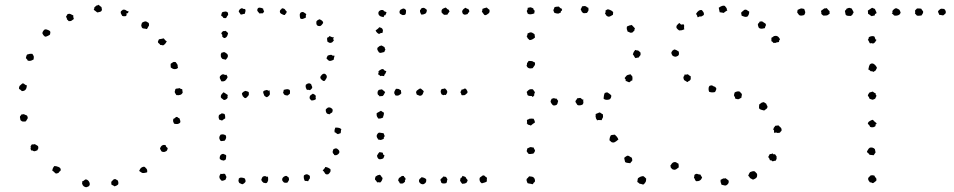

<svg xmlns="http://www.w3.org/2000/svg" viewBox="-20 -758 3981 801"><path d="M391.6 -738.3Q395.5 -733.4 403.3 -728.5Q403.3 -725.6 404.3 -723.1Q405.3 -720.7 405.3 -717.8Q404.3 -710.9 398.4 -709Q392.6 -707 385.7 -706.1Q377 -712.9 375 -714.4Q373 -715.8 371.1 -716.8Q374 -723.6 373.5 -725.1Q373 -726.6 374 -727.5Q382.8 -736.3 386.2 -735.8Q389.6 -735.4 391.6 -738.3ZM516.6 -710.9Q513.7 -700.2 511.7 -702.6Q509.8 -705.1 507.8 -702.1Q509.8 -691.4 502.9 -690.4Q496.1 -689.5 490.2 -691.4Q487.3 -696.3 484.9 -700.7Q482.4 -705.1 484.4 -710.9Q492.2 -716.8 493.2 -717.8Q502.9 -718.8 509.8 -711.9ZM286.1 -693.4Q285.2 -689.5 286.1 -686Q287.1 -682.6 288.1 -678.7Q283.2 -675.8 279.3 -672.4Q275.4 -668.9 266.6 -669.9Q261.7 -675.8 259.8 -676.8Q257.8 -677.7 259.8 -678.7Q253.9 -689.5 256.8 -691.4Q259.8 -693.4 260.7 -698.2Q268.6 -702.1 274.4 -699.2Q280.3 -696.3 286.1 -693.4ZM592.8 -636.7Q585 -638.7 578.6 -639.2Q572.3 -639.6 570.3 -647.5Q568.4 -651.4 569.8 -654.8Q571.3 -658.2 572.3 -663.1Q585 -670.9 590.8 -668Q596.7 -665 600.6 -662.1Q602.5 -652.3 601.6 -651.4Q600.6 -650.4 599.6 -648.4Q594.7 -638.7 594.2 -638.7Q593.8 -638.7 592.8 -636.7ZM171.9 -635.7Q182.6 -632.8 187 -629.4Q191.4 -626 189.5 -619.1Q189.5 -614.3 187 -612.3Q184.6 -610.4 179.7 -608.4Q171.9 -604.5 168.9 -605Q166 -605.5 161.1 -611.3Q158.2 -615.2 157.2 -617.7Q156.2 -620.1 158.2 -625Q160.2 -629.9 166 -634.8ZM675.8 -585.9Q670.9 -576.2 667.5 -573.7Q664.1 -571.3 662.1 -569.3Q657.2 -568.4 654.8 -569.8Q652.3 -571.3 648.4 -570.3Q646.5 -575.2 642.6 -577.1Q638.7 -579.1 638.7 -584Q642.6 -594.7 643.6 -594.2Q644.5 -593.8 646.5 -594.7Q659.2 -596.7 660.6 -597.7Q662.1 -598.6 664.1 -596.7Q667 -593.8 668.9 -590.8Q670.9 -587.9 675.8 -585.9ZM87.9 -515.6Q89.8 -526.4 92.8 -530.3Q105.5 -534.2 108.4 -533.7Q111.3 -533.2 115.2 -533.2Q122.1 -523.4 121.1 -519Q120.1 -514.6 120.1 -509.8Q109.4 -503.9 104.5 -503.9Q99.6 -503.9 95.7 -504.9Q94.7 -508.8 92.3 -510.7Q89.8 -512.7 87.9 -515.6ZM722.7 -475.6Q717.8 -468.8 706.1 -469.7Q701.2 -470.7 698.2 -472.7Q695.3 -474.6 692.4 -476.6Q692.4 -482.4 691.9 -484.9Q691.4 -487.3 692.4 -492.2Q697.3 -495.1 701.2 -498Q705.1 -501 712.9 -499Q721.7 -488.3 721.2 -484.4Q720.7 -480.5 722.7 -475.6ZM91.8 -402.3Q91.8 -377.9 71.3 -377.9Q64.5 -384.8 62.5 -385.3Q60.5 -385.7 59.6 -387.7Q58.6 -390.6 59.6 -393.1Q60.5 -395.5 61.5 -399.4Q69.3 -406.2 71.3 -408.2Q73.2 -410.2 76.2 -410.2Q80.1 -409.2 83.5 -405.8Q86.9 -402.3 91.8 -402.3ZM740.2 -385.7Q741.2 -382.8 741.2 -378.4Q741.2 -374 742.2 -371.1Q735.4 -358.4 715.8 -361.3Q708 -372.1 709 -376Q710 -379.9 711.9 -386.7Q714.8 -388.7 719.7 -388.7Q724.6 -388.7 728.5 -390.6Q733.4 -386.7 740.2 -385.7ZM70.3 -281.2Q73.2 -280.3 76.2 -281.2Q79.1 -282.2 81.1 -281.2Q83 -279.3 86.9 -278.3Q90.8 -277.3 92.8 -275.4Q96.7 -269.5 95.7 -264.6Q89.8 -254.9 88.9 -253.4Q87.9 -252 85.9 -251Q74.2 -250 70.8 -252.4Q67.4 -254.9 65.4 -256.8Q61.5 -271.5 64.5 -273.9Q67.4 -276.4 70.3 -281.2ZM728.5 -264.6Q730.5 -258.8 731.9 -254.9Q733.4 -251 731.4 -246.1Q722.7 -237.3 706.1 -242.2Q704.1 -247.1 702.6 -250.5Q701.2 -253.9 703.1 -261.7Q705.1 -263.7 708.5 -264.6Q711.9 -265.6 712.9 -269.5Q718.8 -271.5 721.2 -268.6Q723.6 -265.6 728.5 -264.6ZM679.7 -139.6Q677.7 -128.9 672.9 -127Q666 -123 660.6 -124Q655.3 -125 653.3 -127Q648.4 -135.7 647.5 -137.7Q650.4 -148.4 657.7 -151.9Q665 -155.3 671.9 -151.4Q671.9 -146.5 674.8 -144.5Q677.7 -142.6 679.7 -139.6ZM113.3 -156.2Q117.2 -154.3 120.6 -155.8Q124 -157.2 126 -156.2Q131.8 -152.3 134.3 -151.4Q136.7 -150.4 138.7 -148.4Q140.6 -141.6 139.6 -138.7Q138.7 -135.7 135.7 -130.9L125 -127Q119.1 -127 116.7 -129.4Q114.3 -131.8 110.4 -129.9Q106.4 -137.7 107.9 -140.6Q109.4 -143.6 107.4 -147.5ZM224.6 -37.1Q221.7 -36.1 218.3 -34.7Q214.8 -33.2 210.9 -35.2Q203.1 -43.9 198.2 -45.9Q199.2 -57.6 207 -65.4Q214.8 -65.4 224.1 -61.5Q233.4 -57.6 233.4 -49.8Q233.4 -44.9 230 -43.5Q226.6 -42 224.6 -37.1ZM593.8 -39.1Q583 -36.1 578.6 -36.1Q574.2 -36.1 572.3 -37.1Q570.3 -38.1 566.9 -40.5Q563.5 -43 560.5 -44.9Q565.4 -55.7 568.4 -57.6Q578.1 -64.5 584 -61.5Q592.8 -53.7 593.8 -48.8Q594.7 -43.9 593.8 -39.1ZM458 19.5Q453.1 15.6 445.3 12.7Q445.3 9.8 444.3 6.8Q443.4 3.9 445.3 -1Q454.1 -9.8 455.1 -10.3Q456.1 -10.7 460 -10.7Q463.9 -10.7 465.3 -8.8Q466.8 -6.8 470.7 -5.9Q472.7 -2.9 473.6 2Q474.6 6.8 472.7 11.7Q467.8 16.6 458 19.5ZM322.3 -1Q327.1 -2 330.1 -4.9Q333 -7.8 337.9 -9.8Q348.6 -7.8 353 2.9Q357.4 13.7 349.6 19.5Q341.8 22.5 341.3 22.9Q340.8 23.4 335.9 22.5Q329.1 20.5 325.2 14.6Q321.3 6.8 322.8 4.4Q324.2 2 322.3 -1Z M1082 -710.9Q1080.1 -705.1 1075.2 -702.1Q1067.4 -703.1 1065.9 -702.1Q1064.5 -701.2 1063.5 -701.2Q1054.7 -710 1053.7 -712.9Q1052.7 -715.8 1053.7 -718.8Q1055.7 -726.6 1063.5 -726.1Q1071.3 -725.6 1078.1 -721.7Q1078.1 -716.8 1079.1 -715.8Q1080.1 -714.8 1082 -710.9ZM1003.9 -717.8Q1004.9 -711.9 1003.4 -708.5Q1002 -705.1 1001 -700.2Q996.1 -700.2 992.7 -698.7Q989.3 -697.3 984.4 -697.3Q981.4 -702.1 978 -706.5Q974.6 -710.9 976.6 -712.9Q980.5 -720.7 982.9 -721.2Q985.4 -721.7 987.3 -723.6Q992.2 -723.6 994.1 -721.7Q996.1 -719.7 1001 -720.7ZM1155.3 -723.6Q1167 -722.7 1169.4 -717.8Q1171.9 -712.9 1175.8 -710.9Q1175.8 -703.1 1172.9 -701.7Q1169.9 -700.2 1168.9 -695.3Q1159.2 -696.3 1159.2 -697.3Q1159.2 -698.2 1158.2 -698.2Q1147.5 -702.1 1147.5 -709.5Q1147.5 -716.8 1155.3 -720.7ZM931.6 -705.1Q930.7 -701.2 931.6 -698.7Q932.6 -696.3 930.7 -694.3Q926.8 -690.4 925.8 -687Q924.8 -683.6 921.9 -682.6Q918 -681.6 916.5 -682.6Q915 -683.6 911.1 -683.6Q910.2 -688.5 907.2 -689.5Q904.3 -690.4 902.3 -694.3Q904.3 -698.2 904.8 -702.1Q905.3 -706.1 909.2 -708Q910.2 -708 914.6 -709Q918.9 -710 920.9 -710Q924.8 -710 926.8 -708Q928.7 -706.1 931.6 -705.1ZM1257.8 -699.2Q1256.8 -694.3 1255.9 -692.9Q1254.9 -691.4 1256.8 -685.5Q1249 -680.7 1243.2 -679.2Q1237.3 -677.7 1232.4 -681.6Q1230.5 -689.5 1230.5 -695.8Q1230.5 -702.1 1235.4 -706.1Q1243.2 -710 1248 -706.1Q1252.9 -702.1 1257.8 -699.2ZM1299.8 -668Q1301.8 -671.9 1305.2 -673.8Q1308.6 -675.8 1312.5 -677.7Q1318.4 -675.8 1323.2 -671.9Q1328.1 -668 1328.1 -662.1Q1322.3 -653.3 1318.8 -650.9Q1315.4 -648.4 1311.5 -649.4Q1297.9 -649.4 1299.8 -668ZM920.9 -629.9Q925.8 -625 927.7 -623.5Q929.7 -622.1 931.6 -620.1Q929.7 -610.4 926.8 -606Q923.8 -601.6 918.9 -599.6Q914.1 -597.7 907.2 -605.5Q908.2 -613.3 905.8 -614.7Q903.3 -616.2 903.3 -618.2Q904.3 -623 908.7 -626.5Q913.1 -629.9 918.9 -627.9ZM1373 -602.5Q1368.2 -593.8 1370.6 -593.3Q1373 -592.8 1373 -589.8Q1366.2 -581.1 1365.2 -581.1Q1364.3 -581.1 1359.4 -579.1Q1352.5 -579.1 1351.1 -581.1Q1349.6 -583 1346.7 -583Q1343.8 -590.8 1344.7 -600.6Q1352.5 -602.5 1353.5 -607.4Q1358.4 -606.4 1362.8 -604Q1367.2 -601.6 1373 -602.5ZM921.9 -508.8Q917 -510.7 914.6 -510.7Q912.1 -510.7 907.2 -512.7Q901.4 -519.5 901.4 -522.5Q900.4 -532.2 902.3 -533.7Q904.3 -535.2 902.3 -537.1Q907.2 -539.1 915 -541Q929.7 -534.2 930.7 -527.3Q931.6 -521.5 928.2 -516.6Q924.8 -511.7 921.9 -508.8ZM1376 -525.4Q1374 -520.5 1373.5 -517.1Q1373 -513.7 1372.1 -508.8Q1356.4 -501 1351.1 -505.4Q1345.7 -509.8 1341.8 -514.6Q1345.7 -524.4 1347.7 -526.4Q1359.4 -530.3 1362.3 -529.3Q1365.2 -528.3 1366.2 -526.4ZM1342.8 -442.4Q1343.8 -437.5 1343.3 -435.5Q1342.8 -433.6 1341.8 -431.6Q1337.9 -424.8 1336.4 -422.9Q1335 -420.9 1332 -419.9Q1327.1 -419.9 1320.3 -426.8Q1318.4 -429.7 1316.9 -431.6Q1315.4 -433.6 1317.4 -439.5Q1323.2 -447.3 1326.7 -449.2Q1330.1 -451.2 1335 -450.2Q1337.9 -449.2 1339.4 -446.8Q1340.8 -444.3 1342.8 -442.4ZM924.8 -446.3Q928.7 -439.5 929.7 -436.5Q926.8 -428.7 920.9 -422.9Q915 -417 903.3 -418.9Q897.5 -429.7 897 -432.1Q896.5 -434.6 897.5 -439.5Q900.4 -442.4 902.8 -444.8Q905.3 -447.3 910.2 -448.2Q913.1 -448.2 916.5 -446.3Q919.9 -444.3 924.8 -446.3ZM1260.7 -382.8Q1257.8 -386.7 1255.9 -392.6Q1253.9 -398.4 1255.9 -404.3Q1260.7 -409.2 1267.1 -410.2Q1273.4 -411.1 1278.3 -406.2Q1280.3 -399.4 1281.7 -397.5Q1283.2 -395.5 1282.2 -390.6Q1280.3 -387.7 1277.8 -385.7Q1275.4 -383.8 1273.4 -381.8Q1271.5 -382.8 1267.1 -383.3Q1262.7 -383.8 1260.7 -382.8ZM1188.5 -382.8Q1190.4 -377.9 1189.9 -375Q1189.5 -372.1 1189.5 -367.2Q1186.5 -365.2 1184.1 -362.8Q1181.6 -360.4 1178.7 -359.4Q1168 -360.4 1165 -364.3Q1162.1 -368.2 1161.1 -371.1Q1161.1 -374 1162.6 -376.5Q1164.1 -378.9 1163.1 -382.8Q1168.9 -384.8 1175.8 -385.7Q1182.6 -386.7 1188.5 -382.8ZM1104.5 -380.9Q1104.5 -376 1105.5 -372.1Q1106.4 -368.2 1105.5 -363.3Q1102.5 -358.4 1099.1 -356Q1095.7 -353.5 1093.8 -352.5Q1091.8 -352.5 1088.4 -354.5Q1085 -356.4 1083 -358.4Q1080.1 -366.2 1078.6 -369.6Q1077.1 -373 1079.1 -377.9Q1083 -380.9 1093.8 -382.8Q1101.6 -377.9 1102.1 -379.9Q1102.5 -381.8 1104.5 -380.9ZM990.2 -370.1Q994.1 -374 997.1 -376Q1000 -377.9 1003.9 -378.9Q1015.6 -376 1017.6 -374Q1018.6 -366.2 1018.1 -363.3Q1017.6 -360.4 1015.6 -358.4Q1009.8 -351.6 1006.8 -349.6Q1003.9 -347.7 1000 -349.6L992.2 -357.4Q992.2 -360.4 990.2 -363.3Q988.3 -366.2 990.2 -370.1ZM930.7 -361.3Q928.7 -358.4 929.2 -355.5Q929.7 -352.5 929.7 -350.6Q928.7 -347.7 924.3 -344.2Q919.9 -340.8 914.1 -340.8Q905.3 -346.7 903.8 -348.6Q902.3 -350.6 901.4 -351.6Q900.4 -359.4 904.3 -364.3Q908.2 -369.1 912.1 -373Q917 -371.1 921.4 -367.7Q925.8 -364.3 930.7 -361.3ZM1297.9 -357.4Q1295.9 -353.5 1296.9 -350.6Q1297.9 -347.7 1297.9 -344.7Q1292 -338.9 1279.3 -338.9Q1276.4 -341.8 1273.9 -344.2Q1271.5 -346.7 1271.5 -350.6Q1271.5 -357.4 1275.9 -360.8Q1280.3 -364.3 1285.2 -367.2Q1293.9 -363.3 1295.4 -360.8Q1296.9 -358.4 1297.9 -357.4ZM1351.6 -309.6Q1350.6 -310.5 1355.5 -309.6Q1360.4 -308.6 1362.3 -306.6Q1372.1 -301.8 1365.2 -288.1Q1359.4 -287.1 1355.5 -281.2Q1348.6 -282.2 1345.2 -283.7Q1341.8 -285.2 1339.8 -292Q1337.9 -299.8 1339.8 -302.7Q1346.7 -307.6 1347.2 -308.6Q1347.7 -309.6 1351.6 -309.6ZM908.2 -255.9Q903.3 -254.9 900.9 -256.8Q898.4 -258.8 894.5 -258.8Q892.6 -263.7 892.1 -267.6Q891.6 -271.5 893.6 -278.3Q896.5 -280.3 899.9 -281.7Q903.3 -283.2 905.3 -285.2Q916 -283.2 917 -282.2Q919.9 -273.4 919.4 -271.5Q918.9 -269.5 919.9 -264.6Q910.2 -258.8 909.7 -257.8Q909.2 -256.8 908.2 -255.9ZM1404.3 -217.8Q1402.3 -215.8 1402.3 -211.4Q1402.3 -207 1401.4 -203.1Q1399.4 -201.2 1396 -200.7Q1392.6 -200.2 1390.6 -198.2Q1385.7 -199.2 1383.3 -202.1Q1380.9 -205.1 1376 -206.1Q1375 -212.9 1376 -216.8Q1377 -220.7 1378.9 -225.6Q1399.4 -226.6 1404.3 -217.8ZM920.9 -194.3Q924.8 -187.5 922.9 -181.2Q920.9 -174.8 917 -170.9Q912.1 -170.9 908.2 -169.9Q904.3 -168.9 900.4 -169.9Q895.5 -176.8 895 -180.7Q894.5 -184.6 895.5 -186.5Q895.5 -189.5 897.5 -191.9Q899.4 -194.3 900.4 -196.3Q908.2 -198.2 912.1 -197.3Q916 -196.3 920.9 -194.3ZM1374 -111.3Q1374 -115.2 1371.6 -116.2Q1369.1 -117.2 1368.2 -121.1Q1367.2 -126 1368.7 -128.9Q1370.1 -131.8 1371.1 -135.7Q1374 -136.7 1377.4 -138.2Q1380.9 -139.6 1383.8 -138.7Q1385.7 -138.7 1390.6 -134.3Q1395.5 -129.9 1395.5 -127Q1397.5 -120.1 1390.1 -114.3Q1382.8 -108.4 1374 -111.3ZM923.8 -107.4Q922.9 -98.6 922.9 -98.1Q922.9 -97.7 921.9 -92.8Q913.1 -86.9 912.6 -87.9Q912.1 -88.9 911.1 -88.9Q904.3 -88.9 902.8 -90.8Q901.4 -92.8 897.5 -93.8Q894.5 -102.5 900.4 -111.3Q905.3 -116.2 911.1 -116.2Q917 -113.3 920.4 -112.3Q923.8 -111.3 923.8 -107.4ZM1358.4 -52.7Q1360.4 -44.9 1357.4 -40Q1354.5 -35.2 1349.6 -31.2Q1338.9 -28.3 1335.4 -35.6Q1332 -43 1326.2 -46.9Q1332 -53.7 1334 -55.7Q1335.9 -57.6 1336.9 -61.5Q1344.7 -60.5 1349.1 -58.1Q1353.5 -55.7 1358.4 -52.7ZM924.8 -19.5Q923.8 -17.6 922.9 -13.7Q921.9 -9.8 919.9 -7.8Q911.1 -3.9 907.7 -3.9Q904.3 -3.9 902.3 -5.9Q895.5 -13.7 895.5 -17.6Q894.5 -22.5 896.5 -25.9Q898.4 -29.3 900.4 -33.2Q905.3 -31.2 909.7 -32.7Q914.1 -34.2 918.9 -32.2Q920.9 -29.3 921.9 -25.9Q922.9 -22.5 924.8 -19.5ZM1265.6 -2Q1261.7 -2 1259.3 -2.9Q1256.8 -3.9 1252 -2.9Q1245.1 -14.6 1248 -26.4Q1254.9 -31.2 1260.7 -31.2Q1263.7 -30.3 1267.1 -28.3Q1270.5 -26.4 1272.5 -24.4Q1274.4 -11.7 1269.5 -9.8ZM1173.8 -24.4Q1177.7 -23.4 1179.7 -21Q1181.6 -18.6 1184.6 -17.6Q1186.5 -6.8 1185.5 -6.8Q1179.7 3.9 1178.7 3.9Q1167 5.9 1163.1 2Q1159.2 -2 1158.2 -3.9Q1155.3 -11.7 1160.6 -17.6Q1166 -23.4 1173.8 -24.4ZM1096.7 -21.5Q1098.6 -18.6 1098.6 -14.2Q1098.6 -9.8 1098.6 -5.9Q1095.7 3.9 1093.8 3.4Q1091.8 2.9 1093.8 4.9Q1088.9 6.8 1086.9 5.9Q1085 4.9 1080.1 4.9Q1071.3 -2 1072.3 -3.9Q1073.2 -5.9 1069.3 -5.9Q1073.2 -18.6 1076.7 -21Q1080.1 -23.4 1085.9 -23.4Q1087.9 -23.4 1090.3 -21.5Q1092.8 -19.5 1096.7 -21.5ZM1001 -13.7Q1005.9 -4.9 1003.9 1Q1000 5.9 996.1 8.3Q992.2 10.7 990.2 10.7Q978.5 5.9 978.5 5.4Q978.5 4.9 976.6 2Q973.6 -3.9 975.1 -6.3Q976.6 -8.8 975.6 -11.7Q979.5 -17.6 987.3 -17.1Q995.1 -16.6 1001 -13.7Z M1669.9 -720.7Q1670.9 -717.8 1672.9 -716.3Q1674.8 -714.8 1673.8 -710Q1673.8 -701.2 1671.4 -698.2Q1668.9 -695.3 1664.1 -695.3Q1659.2 -694.3 1655.8 -696.8Q1652.3 -699.2 1648.4 -701.2Q1643.6 -710.9 1651.4 -717.8Q1662.1 -723.6 1664.6 -722.2Q1667 -720.7 1669.9 -720.7ZM2010.7 -726.6Q2018.6 -718.8 2021.5 -717.8Q2024.4 -709 2019.5 -703.1Q2010.7 -696.3 2007.8 -695.3Q2004.9 -694.3 2001 -695.3Q1996.1 -702.1 1994.1 -704.1Q1992.2 -706.1 1990.2 -710Q1991.2 -712.9 1992.2 -714.8Q1993.2 -716.8 1992.2 -720.7Q1997.1 -722.7 2001 -724.1Q2004.9 -725.6 2010.7 -726.6ZM1592.8 -706.1Q1589.8 -698.2 1588.9 -697.3Q1587.9 -696.3 1587.9 -694.3Q1583 -695.3 1582.5 -692.4Q1582 -689.5 1580.1 -686.5Q1567.4 -688.5 1563 -692.9Q1558.6 -697.3 1558.6 -701.2Q1557.6 -709 1564 -713.4Q1570.3 -717.8 1579.1 -715.8Q1581.1 -710.9 1585.4 -710Q1589.8 -709 1592.8 -706.1ZM1855.5 -710Q1853.5 -707 1850.6 -703.6Q1847.7 -700.2 1845.7 -696.3Q1841.8 -697.3 1837.9 -696.3Q1834 -695.3 1831.1 -697.3Q1822.3 -705.1 1822.3 -706.1Q1821.3 -714.8 1822.8 -716.3Q1824.2 -717.8 1825.2 -719.7Q1827.1 -721.7 1830.6 -723.1Q1834 -724.6 1838.9 -726.6Q1842.8 -724.6 1844.7 -721.7Q1846.7 -718.8 1851.6 -717.8ZM1932.6 -721.7Q1934.6 -718.8 1936.5 -715.8Q1938.5 -712.9 1937.5 -708Q1932.6 -705.1 1930.7 -699.2Q1918 -695.3 1916.5 -697.3Q1915 -699.2 1911.1 -699.2Q1911.1 -702.1 1909.2 -705.1Q1907.2 -708 1908.2 -710.9Q1909.2 -718.8 1921.9 -725.6Q1925.8 -724.6 1927.2 -722.2Q1928.7 -719.7 1932.6 -721.7ZM1575.2 -620.1Q1570.3 -621.1 1567.4 -619.6Q1564.5 -618.2 1561.5 -616.2Q1551.8 -620.1 1546.9 -630.9Q1559.6 -639.6 1562.5 -644.5Q1566.4 -643.6 1570.8 -641.6Q1575.2 -639.6 1577.1 -633.8Q1578.1 -631.8 1577.1 -627.4Q1576.2 -623 1575.2 -620.1ZM1587.9 -550.8Q1583 -543 1584 -543Q1585 -543 1583 -541Q1577.1 -540 1571.3 -538.1Q1565.4 -536.1 1560.5 -540Q1557.6 -544.9 1555.2 -548.8Q1552.7 -552.7 1554.7 -558.6Q1564.5 -567.4 1566.4 -566.9Q1568.4 -566.4 1570.3 -568.4Q1574.2 -567.4 1577.1 -565.4Q1580.1 -563.5 1584 -561.5Q1585.9 -553.7 1587.9 -550.8ZM1591.8 -460.9Q1587.9 -449.2 1585 -447.3Q1582 -445.3 1583 -440.4Q1578.1 -440.4 1574.7 -441.4Q1571.3 -442.4 1567.4 -440.4Q1564.5 -442.4 1563 -444.3Q1561.5 -446.3 1557.6 -447.3Q1557.6 -452.1 1559.1 -453.6Q1560.5 -455.1 1558.6 -460Q1562.5 -464.8 1570.8 -468.8Q1579.1 -472.7 1584 -463.9ZM1652.3 -381.8Q1653.3 -377.9 1653.3 -374.5Q1653.3 -371.1 1654.3 -369.1Q1651.4 -364.3 1644.5 -360.8Q1637.7 -357.4 1628.9 -360.4Q1627.9 -364.3 1626 -366.2Q1624 -368.2 1625 -375Q1629.9 -385.7 1630.9 -385.7Q1631.8 -385.7 1631.8 -387.7Q1643.6 -387.7 1646 -385.3Q1648.4 -382.8 1652.3 -381.8ZM1586.9 -374Q1581.1 -360.4 1576.2 -357.4Q1572.3 -357.4 1569.3 -356.9Q1566.4 -356.4 1562.5 -356.4Q1562.5 -359.4 1559.6 -360.8Q1556.6 -362.3 1555.7 -365.2Q1552.7 -377 1561.5 -383.8Q1565.4 -382.8 1567.4 -384.3Q1569.3 -385.7 1574.2 -384.8Q1577.1 -381.8 1580.6 -379.4Q1584 -377 1586.9 -374ZM1735.4 -388.7Q1738.3 -385.7 1741.7 -383.3Q1745.1 -380.9 1748 -377Q1744.1 -364.3 1740.2 -361.3Q1736.3 -358.4 1731.4 -358.4Q1719.7 -362.3 1718.8 -363.3Q1714.8 -373 1716.3 -375.5Q1717.8 -377.9 1718.8 -379.9Q1729.5 -387.7 1729.5 -387.7ZM1838.9 -361.3Q1835 -363.3 1833 -361.8Q1831.1 -360.4 1828.1 -361.3Q1820.3 -365.2 1820.8 -366.2Q1821.3 -367.2 1820.3 -369.1Q1817.4 -374 1818.8 -379.4Q1820.3 -384.8 1823.2 -386.7Q1834 -387.7 1834.5 -388.7Q1835 -389.6 1835.9 -389.6Q1847.7 -379.9 1845.7 -372.6Q1843.8 -365.2 1838.9 -361.3ZM1923.8 -387.7Q1926.8 -382.8 1929.2 -378.9Q1931.6 -375 1929.7 -370.1Q1919.9 -360.4 1916 -360.8Q1912.1 -361.3 1907.2 -360.4Q1904.3 -362.3 1903.8 -366.7Q1903.3 -371.1 1900.4 -373Q1902.3 -377 1903.3 -378.4Q1904.3 -379.9 1906.2 -384.8Q1912.1 -383.8 1914.6 -386.7Q1917 -389.6 1923.8 -387.7ZM1578.1 -267.6Q1573.2 -265.6 1569.3 -264.2Q1565.4 -262.7 1557.6 -263.7Q1556.6 -266.6 1555.2 -268.1Q1553.7 -269.5 1551.8 -274.4Q1551.8 -275.4 1551.3 -279.8Q1550.8 -284.2 1551.8 -286.1Q1563.5 -293 1569.3 -295.9Q1573.2 -293.9 1575.7 -291.5Q1578.1 -289.1 1582 -288.1Q1581.1 -276.4 1579.6 -274.4Q1578.1 -272.5 1578.1 -267.6ZM1580.1 -202.1Q1582 -199.2 1582.5 -196.3Q1583 -193.4 1585 -191.4Q1584 -187.5 1582 -185.5Q1580.1 -183.6 1581.1 -178.7Q1568.4 -172.9 1565.4 -174.3Q1562.5 -175.8 1557.6 -175.8Q1555.7 -180.7 1553.2 -183.6Q1550.8 -186.5 1551.8 -194.3Q1557.6 -206.1 1564 -204.6Q1570.3 -203.1 1580.1 -202.1ZM1577.1 -120.1Q1578.1 -112.3 1580.6 -111.8Q1583 -111.3 1584 -109.4Q1583 -106.4 1581.5 -102.5Q1580.1 -98.6 1578.1 -96.7Q1563.5 -90.8 1558.6 -95.7Q1553.7 -100.6 1552.7 -108.4Q1558.6 -119.1 1560.5 -120.6Q1562.5 -122.1 1564.5 -124Q1566.4 -122.1 1570.8 -122.1Q1575.2 -122.1 1577.1 -120.1ZM1565.4 3.9Q1561.5 1 1553.7 2.9Q1551.8 0 1549.8 -2.9Q1547.9 -5.9 1544.9 -7.8Q1543.9 -12.7 1544.9 -15.1Q1545.9 -17.6 1546.9 -21.5Q1556.6 -28.3 1559.1 -27.8Q1561.5 -27.3 1563.5 -29.3Q1568.4 -27.3 1570.3 -22.9Q1572.3 -18.6 1576.2 -15.6Q1574.2 -2 1565.4 3.9ZM1665 -23.4Q1666 -18.6 1668.5 -17.6Q1670.9 -16.6 1671.9 -12.7Q1671.9 -7.8 1669.9 -5.9Q1668 -3.9 1669.9 1Q1666 2 1664.6 4.4Q1663.1 6.8 1658.2 7.8Q1656.2 7.8 1652.8 7.8Q1649.4 7.8 1647.5 5.9Q1644.5 -2 1643.1 -2Q1641.6 -2 1641.6 -3.9Q1640.6 -6.8 1642.1 -9.3Q1643.6 -11.7 1644.5 -15.6Q1649.4 -17.6 1653.3 -21.5Q1657.2 -25.4 1665 -23.4ZM1909.2 -24.4Q1914.1 -22.5 1918.9 -21Q1923.8 -19.5 1925.8 -12.7Q1932.6 -6.8 1930.2 -2.9Q1927.7 1 1925.8 4.9Q1921.9 6.8 1918 7.8Q1914.1 8.8 1908.2 8.8Q1905.3 5.9 1903.3 2.4Q1901.4 -1 1899.4 -3.9Q1899.4 -7.8 1900.4 -9.8Q1901.4 -11.7 1901.4 -15.6Q1907.2 -15.6 1909.2 -24.4ZM1846.7 -9.8Q1844.7 -4.9 1844.7 -1.5Q1844.7 2 1841.8 5.9Q1825.2 10.7 1820.3 2.9Q1819.3 -3.9 1817.9 -4.9Q1816.4 -5.9 1818.4 -10.7Q1828.1 -18.6 1828.1 -20Q1828.1 -21.5 1829.1 -21.5Q1840.8 -21.5 1842.3 -17.6Q1843.8 -13.7 1846.7 -9.8ZM1738.3 -18.6Q1750 -17.6 1757.8 -10.7Q1759.8 0 1754.4 5.4Q1749 10.7 1744.1 10.7Q1736.3 10.7 1731 4.4Q1725.6 -2 1729.5 -9.8Q1731.4 -12.7 1733.4 -13.7Q1735.4 -14.6 1738.3 -18.6ZM1990.2 6.8Q1985.4 3.9 1982.4 -1Q1978.5 -11.7 1982.4 -17.6Q1992.2 -24.4 1993.2 -25.4Q1994.1 -26.4 1996.1 -26.4Q2001 -26.4 2003.4 -22.9Q2005.9 -19.5 2009.8 -18.6Q2012.7 -13.7 2011.2 -10.3Q2009.8 -6.8 2011.7 -2Q2007.8 2 2002 3.4Q1996.1 4.9 1990.2 6.8ZM1737.3 -697.3Q1735.4 -701.2 1733.4 -705.6Q1731.4 -710 1732.4 -715.8Q1735.4 -717.8 1736.3 -720.7Q1737.3 -723.6 1741.2 -724.6Q1747.1 -726.6 1752 -723.6Q1756.8 -720.7 1760.7 -716.8Q1760.7 -707 1755.9 -702.1Q1746.1 -696.3 1737.3 -697.3Z M2428.7 -704.1Q2423.8 -704.1 2419.9 -703.1Q2416 -702.1 2412.1 -704.1Q2406.2 -709 2405.3 -712.9Q2404.3 -716.8 2402.3 -719.7Q2406.2 -723.6 2408.2 -731.4Q2412.1 -731.4 2415 -732.4Q2418 -733.4 2420.9 -732.4Q2424.8 -732.4 2427.2 -729.5Q2429.7 -726.6 2434.6 -725.6Q2436.5 -715.8 2433.6 -711.4Q2430.7 -707 2428.7 -704.1ZM2325.2 -716.8Q2324.2 -712.9 2321.3 -711.9Q2318.4 -710.9 2320.3 -706.1Q2316.4 -705.1 2314.5 -703.6Q2312.5 -702.1 2308.6 -701.2Q2304.7 -701.2 2301.3 -702.1Q2297.9 -703.1 2293.9 -704.1Q2291 -706.1 2290.5 -709.5Q2290 -712.9 2288.1 -715.8Q2291 -718.8 2293 -727.5Q2296.9 -729.5 2301.8 -730Q2306.6 -730.5 2311.5 -730.5Q2318.4 -722.7 2319.8 -723.1Q2321.3 -723.6 2322.3 -722.7ZM2210.9 -712.9Q2209 -706.1 2209 -702.1Q2188.5 -694.3 2180.7 -702.1Q2180.7 -705.1 2179.2 -707.5Q2177.7 -710 2177.7 -712.9Q2181.6 -717.8 2181.2 -720.7Q2180.7 -723.6 2182.6 -726.6Q2184.6 -724.6 2187 -726.1Q2189.5 -727.5 2193.4 -727.5Q2197.3 -726.6 2199.2 -725.6Q2201.2 -724.6 2205.1 -722.7Q2205.1 -718.8 2207 -716.8Q2209 -714.8 2210.9 -712.9ZM2538.1 -707Q2538.1 -704.1 2537.6 -702.1Q2537.1 -700.2 2537.1 -696.3Q2526.4 -689.5 2521.5 -688.5Q2516.6 -687.5 2511.7 -691.4Q2506.8 -695.3 2506.8 -697.8Q2506.8 -700.2 2503.9 -700.2Q2507.8 -708 2505.9 -713.9Q2509.8 -715.8 2512.2 -717.8Q2514.6 -719.7 2518.6 -718.8Q2534.2 -713.9 2538.1 -707ZM2628.9 -639.6Q2627 -635.7 2627 -634.8Q2627 -633.8 2626 -628.9Q2622.1 -627.9 2621.6 -625.5Q2621.1 -623 2616.2 -622.1Q2611.3 -620.1 2607.4 -622.6Q2603.5 -625 2598.6 -626Q2596.7 -630.9 2595.2 -635.7Q2593.8 -640.6 2595.7 -647.5Q2608.4 -653.3 2610.8 -652.8Q2613.3 -652.3 2615.2 -654.3Q2622.1 -647.5 2624.5 -644.5Q2627 -641.6 2628.9 -639.6ZM2189.5 -590.8Q2179.7 -598.6 2179.7 -602.1Q2179.7 -605.5 2176.8 -606.4Q2178.7 -608.4 2179.7 -610.8Q2180.7 -613.3 2180.7 -618.2Q2184.6 -620.1 2189.5 -622.1Q2194.3 -624 2199.2 -622.1Q2202.1 -620.1 2205.1 -618.7Q2208 -617.2 2210 -615.2L2211.9 -601.6Q2200.2 -590.8 2189.5 -590.8ZM2652.3 -529.3Q2651.4 -526.4 2648.9 -524.4Q2646.5 -522.5 2645.5 -518.6Q2640.6 -517.6 2637.7 -517.1Q2634.8 -516.6 2630.9 -515.6Q2627.9 -518.6 2625.5 -523.4Q2623 -528.3 2620.1 -531.2Q2624 -543 2626 -544.4Q2627.9 -545.9 2629.9 -549.8Q2634.8 -548.8 2636.2 -547.9Q2637.7 -546.9 2641.6 -547.9Q2648.4 -542 2649.9 -541Q2651.4 -540 2652.3 -538.1ZM2210.9 -498Q2213.9 -490.2 2210 -484.4Q2206.1 -478.5 2202.1 -473.6Q2181.6 -468.8 2176.8 -484.4Q2179.7 -490.2 2178.7 -495.1Q2180.7 -496.1 2182.1 -499Q2183.6 -502 2185.5 -503.9Q2200.2 -503.9 2203.1 -501.5Q2206.1 -499 2210.9 -498ZM2610.4 -448.2 2618.2 -438.5Q2619.1 -428.7 2618.2 -426.3Q2617.2 -423.8 2617.2 -420.9Q2612.3 -422.9 2611.3 -419.9Q2610.4 -417 2606.4 -415Q2600.6 -415 2597.7 -417.5Q2594.7 -419.9 2589.8 -419.9Q2591.8 -424.8 2589.4 -427.2Q2586.9 -429.7 2585.9 -432.6Q2593.8 -444.3 2599.1 -445.3Q2604.5 -446.3 2610.4 -448.2ZM2211.9 -374Q2208 -364.3 2208.5 -362.8Q2209 -361.3 2209 -360.4Q2202.1 -351.6 2201.2 -354Q2200.2 -356.4 2198.2 -357.4Q2186.5 -357.4 2184.6 -358.9Q2182.6 -360.4 2180.7 -361.3Q2178.7 -368.2 2178.7 -370.1Q2178.7 -372.1 2176.8 -374Q2184.6 -382.8 2189 -384.8Q2193.4 -386.7 2202.1 -385.7Q2205.1 -383.8 2207 -379.9Q2209 -376 2211.9 -374ZM2530.3 -359.4Q2530.3 -346.7 2521.5 -342.8Q2504.9 -338.9 2498 -346.7Q2499 -354.5 2499.5 -358.9Q2500 -363.3 2502.9 -370.1Q2505.9 -371.1 2509.3 -372.1Q2512.7 -373 2514.6 -372.1Q2525.4 -365.2 2526.9 -363.3Q2528.3 -361.3 2530.3 -359.4ZM2414.1 -342.8Q2412.1 -337.9 2413.6 -333.5Q2415 -329.1 2412.1 -324.2Q2410.2 -320.3 2401.9 -318.8Q2393.6 -317.4 2388.7 -320.3Q2383.8 -329.1 2381.8 -331.1Q2379.9 -333 2380.9 -335Q2380.9 -337.9 2383.8 -340.8Q2386.7 -343.8 2387.7 -347.7Q2391.6 -347.7 2394 -348.6Q2396.5 -349.6 2400.4 -349.6Q2404.3 -348.6 2406.7 -345.2Q2409.2 -341.8 2414.1 -342.8ZM2301.8 -346.7Q2303.7 -342.8 2305.2 -341.8Q2306.6 -340.8 2308.6 -336.9Q2305.7 -325.2 2305.2 -324.7Q2304.7 -324.2 2301.8 -320.3Q2290 -315.4 2285.2 -320.3Q2275.4 -332 2277.3 -336.9Q2279.3 -341.8 2281.2 -345.7Q2290 -349.6 2293.5 -347.7Q2296.9 -345.7 2301.8 -346.7ZM2490.2 -256.8Q2482.4 -256.8 2479 -257.3Q2475.6 -257.8 2470.7 -255.9Q2469.7 -259.8 2467.8 -261.7Q2465.8 -263.7 2465.8 -267.6Q2463.9 -272.5 2464.8 -274.9Q2465.8 -277.3 2464.8 -282.2Q2475.6 -286.1 2481.4 -289.1Q2486.3 -287.1 2488.3 -285.2Q2490.2 -283.2 2495.1 -281.2Q2497.1 -269.5 2494.1 -265.6Q2491.2 -261.7 2490.2 -256.8ZM2206.1 -262.7Q2208 -258.8 2209.5 -255.9Q2210.9 -252.9 2211.9 -248Q2210 -245.1 2207.5 -244.1Q2205.1 -243.2 2203.1 -241.2Q2194.3 -233.4 2194.3 -233.9Q2194.3 -234.4 2192.4 -235.4Q2182.6 -237.3 2181.2 -239.7Q2179.7 -242.2 2177.7 -243.2Q2179.7 -248 2178.7 -251Q2177.7 -253.9 2178.7 -257.8Q2186.5 -260.7 2187 -261.7Q2187.5 -262.7 2189.5 -262.7Q2197.3 -263.7 2206.1 -262.7ZM2544.9 -196.3 2552.7 -188.5Q2558.6 -180.7 2558.6 -178.7Q2558.6 -176.8 2560.5 -176.8Q2549.8 -167 2543.9 -164.6Q2538.1 -162.1 2531.2 -165Q2525.4 -169.9 2522.5 -172.9Q2523.4 -182.6 2524.9 -186.5Q2526.4 -190.4 2528.3 -193.4Q2532.2 -195.3 2536.6 -195.3Q2541 -195.3 2544.9 -196.3ZM2178.7 -137.7Q2190.4 -144.5 2194.3 -144.5Q2201.2 -142.6 2206.1 -142.6Q2209 -134.8 2210.4 -133.8Q2211.9 -132.8 2211.9 -129.9Q2211.9 -127 2209.5 -123Q2207 -119.1 2205.1 -117.2Q2190.4 -114.3 2185.5 -116.2Q2183.6 -117.2 2181.6 -120.6Q2179.7 -124 2177.7 -126Q2176.8 -129.9 2178.2 -131.3Q2179.7 -132.8 2178.7 -137.7ZM2609.4 -77.1Q2602.5 -78.1 2597.2 -78.6Q2591.8 -79.1 2587.9 -82Q2585 -93.8 2584.5 -96.2Q2584 -98.6 2585.9 -101.6Q2592.8 -106.4 2595.7 -107.9Q2598.6 -109.4 2603.5 -107.4Q2613.3 -100.6 2615.2 -100.6Q2617.2 -96.7 2617.7 -90.8Q2618.2 -85 2613.3 -83ZM2201.2 10.7Q2196.3 8.8 2190.9 8.3Q2185.5 7.8 2180.7 5.9Q2175.8 -4.9 2176.8 -9.3Q2177.7 -13.7 2180.7 -14.6Q2187.5 -23.4 2189.5 -22.5Q2191.4 -21.5 2194.3 -21.5Q2204.1 -21.5 2209 -14.6Q2211.9 -8.8 2211.9 -4.9Q2211.9 -1 2210.9 1Q2206.1 3.9 2205.1 6.8Q2204.1 9.8 2201.2 10.7ZM2664.1 11.7Q2659.2 11.7 2657.2 10.3Q2655.3 8.8 2648.4 8.8Q2646.5 5.9 2643.6 4.4Q2640.6 2.9 2638.7 1Q2640.6 -13.7 2641.6 -14.6Q2651.4 -21.5 2655.8 -22Q2660.2 -22.5 2663.1 -23.4Q2667 -21.5 2669.9 -18.6Q2672.9 -15.6 2675.8 -12.7Q2675.8 -2 2672.9 2Q2668 8.8 2667 9.8Q2666 10.7 2664.1 11.7Z M3014.6 -714.8Q3010.7 -711.9 3006.8 -710Q3002.9 -708 3000 -704.1Q2995.1 -705.1 2991.2 -705.6Q2987.3 -706.1 2982.4 -707L2978.5 -725.6Q2994.1 -737.3 3003.9 -733.4Q3012.7 -723.6 3012.2 -720.2Q3011.7 -716.8 3014.6 -714.8ZM2889.6 -686.5Q2889.6 -691.4 2887.7 -693.8Q2885.7 -696.3 2883.8 -700.2Q2894.5 -718.8 2908.2 -715.8Q2916 -707 2916.5 -702.1Q2917 -697.3 2916 -695.3Q2906.2 -688.5 2904.3 -689Q2902.3 -689.5 2900.4 -689.5Q2897.5 -689.5 2895 -687.5Q2892.6 -685.5 2889.6 -686.5ZM3074.2 -692.4Q3073.2 -700.2 3072.3 -701.7Q3071.3 -703.1 3073.2 -707Q3082 -714.8 3084.5 -716.3Q3086.9 -717.8 3089.8 -717.8Q3094.7 -717.8 3097.7 -714.8Q3100.6 -711.9 3105.5 -710Q3106.4 -697.3 3097.7 -688.5Q3089.8 -686.5 3085 -688.5Q3080.1 -690.4 3074.2 -692.4ZM2821.3 -655.3Q2824.2 -655.3 2827.6 -656.2Q2831.1 -657.2 2833 -655.3Q2835 -651.4 2834 -646Q2833 -640.6 2835 -635.7Q2823.2 -630.9 2820.3 -631.3Q2817.4 -631.8 2813.5 -630.9Q2807.6 -634.8 2803.7 -639.6Q2799.8 -644.5 2803.7 -652.3Q2811.5 -661.1 2814.5 -662.1ZM3159.2 -668.9Q3168 -663.1 3173.8 -659.2Q3176.8 -654.3 3174.3 -650.4Q3171.9 -646.5 3170.9 -640.6Q3164.1 -638.7 3158.7 -638.2Q3153.3 -637.7 3147.5 -640.6Q3145.5 -641.6 3144 -646Q3142.6 -650.4 3141.6 -654.3Q3141.6 -659.2 3144.5 -661.1Q3147.5 -663.1 3149.4 -668ZM3233.4 -595.7Q3234.4 -590.8 3231.4 -589.8Q3228.5 -588.9 3230.5 -584Q3228.5 -582 3226.1 -582Q3223.6 -582 3219.7 -581.1Q3216.8 -578.1 3213.9 -579.1Q3210.9 -580.1 3208 -578.1Q3201.2 -585.9 3198.2 -585.9Q3198.2 -594.7 3198.2 -600.6Q3200.2 -600.6 3203.6 -603.5Q3207 -606.4 3209 -607.4Q3224.6 -612.3 3233.4 -595.7ZM2812.5 -542Q2811.5 -538.1 2812.5 -535.2Q2813.5 -532.2 2811.5 -529.3Q2809.6 -524.4 2802.7 -522.5Q2798.8 -520.5 2793.9 -522Q2789.1 -523.4 2786.1 -525.4Q2779.3 -535.2 2781.2 -540Q2785.2 -547.9 2787.6 -548.3Q2790 -548.8 2792 -551.8Q2798.8 -550.8 2803.2 -548.3Q2807.6 -545.9 2812.5 -542ZM2835.9 -447.3Q2839.8 -446.3 2842.8 -446.8Q2845.7 -447.3 2849.6 -448.2Q2852.5 -446.3 2855 -443.8Q2857.4 -441.4 2861.3 -440.4Q2862.3 -429.7 2861.3 -427.2Q2860.4 -424.8 2857.4 -421.9Q2849.6 -418 2849.1 -416.5Q2848.6 -415 2846.7 -416Q2836.9 -422.9 2835.9 -422.9Q2835 -422.9 2834 -423.8Q2829.1 -435.5 2832.5 -439Q2835.9 -442.4 2835.9 -447.3ZM2968.8 -387.7Q2966.8 -379.9 2962.9 -374Q2955.1 -372.1 2949.7 -372.6Q2944.3 -373 2938.5 -375Q2936.5 -378.9 2936 -386.2Q2935.5 -393.6 2939.5 -399.4Q2941.4 -400.4 2944.8 -401.4Q2948.2 -402.3 2951.2 -401.4Q2959 -396.5 2960.9 -396.5Q2962.9 -396.5 2964.8 -394.5ZM3045.9 -347.7Q3047.9 -351.6 3045.4 -354Q3043 -356.4 3042 -360.4Q3042 -363.3 3043 -365.7Q3043.9 -368.2 3044.9 -372.1Q3048.8 -375 3055.7 -376.5Q3062.5 -377.9 3067.4 -375Q3068.4 -372.1 3071.3 -370.1Q3074.2 -368.2 3075.2 -363.3Q3075.2 -360.4 3074.2 -357.9Q3073.2 -355.5 3073.2 -350.6Q3068.4 -348.6 3064.5 -345.7Q3060.5 -342.8 3053.7 -344.7ZM3167 -332Q3169.9 -329.1 3172.4 -328.1Q3174.8 -327.1 3176.8 -325.2Q3178.7 -318.4 3180.2 -317.4Q3181.6 -316.4 3181.6 -315.4Q3182.6 -307.6 3177.7 -304.2Q3172.9 -300.8 3168 -296.9Q3161.1 -298.8 3155.3 -300.3Q3149.4 -301.8 3146.5 -306.6Q3146.5 -316.4 3147.5 -322.3Q3150.4 -324.2 3152.8 -326.2Q3155.3 -328.1 3158.2 -330.1ZM3209 -204.1Q3210 -215.8 3208 -215.3Q3206.1 -214.8 3206.1 -217.8Q3208 -226.6 3210.4 -227.5Q3212.9 -228.5 3212.9 -232.4Q3217.8 -234.4 3220.2 -233.9Q3222.7 -233.4 3226.6 -235.4Q3231.4 -231.4 3236.8 -226.1Q3242.2 -220.7 3240.2 -211.9Q3237.3 -210 3236.3 -208Q3235.4 -206.1 3232.4 -204.1Q3222.7 -202.1 3218.8 -205.1ZM2810.5 -75.2Q2811.5 -70.3 2811.5 -66.9Q2811.5 -63.5 2811.5 -59.6Q2800.8 -51.8 2800.8 -51.8Q2794.9 -48.8 2792 -49.8Q2789.1 -50.8 2785.2 -51.8Q2777.3 -58.6 2777.8 -61.5Q2778.3 -64.5 2776.4 -66.4Q2783.2 -75.2 2783.2 -76.2Q2785.2 -78.1 2787.1 -79.6Q2789.1 -81.1 2794.9 -82Q2799.8 -82 2802.7 -79.6Q2805.7 -77.1 2810.5 -75.2ZM3202.1 -118.2Q3209 -112.3 3210 -113.8Q3210.9 -115.2 3212.9 -115.2Q3220.7 -104.5 3220.2 -104Q3219.7 -103.5 3219.7 -101.6Q3220.7 -94.7 3218.8 -92.8Q3216.8 -90.8 3216.8 -87.9Q3212.9 -87.9 3210.4 -86.9Q3208 -85.9 3204.1 -85Q3201.2 -85 3199.2 -87.9Q3197.3 -90.8 3192.4 -88.9Q3189.5 -99.6 3184.6 -102.5Q3186.5 -106.4 3188 -108.9Q3189.5 -111.3 3191.4 -115.2Q3198.2 -114.3 3202.1 -118.2ZM2880.9 -31.2Q2885.7 -34.2 2891.1 -31.7Q2896.5 -29.3 2901.4 -30.3Q2904.3 -25.4 2905.8 -22.9Q2907.2 -20.5 2909.2 -17.6Q2903.3 -1 2884.8 -2Q2880.9 -3.9 2879.4 -8.8Q2877.9 -13.7 2875 -16.6Q2876 -20.5 2876.5 -22.9Q2877 -25.4 2877 -28.3ZM3122.1 -8.8Q3117.2 -9.8 3115.2 -11.7Q3113.3 -13.7 3109.4 -14.6Q3104.5 -23.4 3103 -23.4Q3101.6 -23.4 3101.6 -25.4Q3105.5 -35.2 3106.9 -36.6Q3108.4 -38.1 3109.4 -40Q3113.3 -41 3117.7 -43Q3122.1 -44.9 3128.9 -43Q3132.8 -38.1 3136.2 -35.2Q3139.6 -32.2 3138.7 -26.4Q3138.7 -18.6 3133.3 -14.6Q3127.9 -10.7 3122.1 -8.8ZM2990.2 12.7Q2988.3 6.8 2986.8 2.9Q2985.4 -1 2986.3 -7.8Q2998 -14.6 3000.5 -13.7Q3002.9 -12.7 3006.8 -14.6Q3014.6 -8.8 3016.6 -7.3Q3018.6 -5.9 3019.5 -4.9Q3021.5 2.9 3017.6 8.3Q3013.7 13.7 3008.8 15.6Q3003.9 16.6 3000.5 15.1Q2997.1 13.7 2990.2 12.7Z M3538.1 -702.1Q3538.1 -697.3 3535.2 -696.3Q3532.2 -695.3 3531.2 -691.4Q3526.4 -691.4 3518.6 -691.9Q3510.7 -692.4 3507.8 -697.3Q3504.9 -710.9 3504.9 -711.9Q3505.9 -714.8 3508.3 -716.3Q3510.7 -717.8 3511.7 -721.7Q3522.5 -726.6 3526.4 -724.6Q3530.3 -722.7 3534.2 -721.7Q3534.2 -719.7 3536.1 -716.8Q3538.1 -713.9 3539.6 -710.9Q3541 -708 3541 -705.6Q3541 -703.1 3538.1 -702.1ZM3335 -720.7Q3340.8 -708 3338.9 -703.1Q3336.9 -698.2 3335 -695.3Q3329.1 -693.4 3323.2 -692.9Q3317.4 -692.4 3313.5 -695.3Q3305.7 -705.1 3305.7 -706.1Q3307.6 -713.9 3307.6 -716.8Q3320.3 -723.6 3325.2 -722.7Q3330.1 -721.7 3335 -720.7ZM3636.7 -703.1Q3634.8 -701.2 3631.8 -700.2Q3628.9 -699.2 3629.9 -694.3Q3626 -692.4 3623.5 -692.4Q3621.1 -692.4 3617.2 -690.4Q3612.3 -692.4 3609.4 -695.3Q3606.4 -698.2 3601.6 -700.2Q3601.6 -704.1 3601.1 -707Q3600.6 -710 3600.6 -713.9Q3605.5 -716.8 3609.4 -719.7Q3613.3 -722.7 3618.2 -725.6Q3628.9 -720.7 3629.9 -720.7Q3633.8 -710.9 3635.3 -709Q3636.7 -707 3636.7 -703.1ZM3831.1 -710.9Q3832 -704.1 3829.1 -700.7Q3826.2 -697.3 3824.2 -693.4Q3818.4 -693.4 3814 -692.4Q3809.6 -691.4 3804.7 -693.4Q3802.7 -695.3 3800.8 -697.8Q3798.8 -700.2 3796.9 -702.1Q3798.8 -705.1 3797.9 -709Q3796.9 -712.9 3797.9 -714.8Q3801.8 -718.8 3802.7 -719.7Q3803.7 -720.7 3805.7 -722.7Q3812.5 -722.7 3814.9 -722.7Q3817.4 -722.7 3823.2 -721.7Q3826.2 -715.8 3831.1 -710.9ZM3918.9 -720.7Q3928.7 -711.9 3924.8 -702.1Q3918 -696.3 3916 -694.3Q3912.1 -693.4 3908.2 -694.8Q3904.3 -696.3 3899.4 -695.3Q3892.6 -707 3893.6 -711.9Q3902.3 -721.7 3907.7 -721.7Q3913.1 -721.7 3918.9 -720.7ZM3428.7 -724.6Q3435.5 -716.8 3436 -715.8Q3436.5 -714.8 3439.5 -712.9Q3441.4 -710.9 3440.9 -708.5Q3440.4 -706.1 3441.4 -701.2Q3432.6 -693.4 3427.7 -693.4Q3418 -693.4 3417 -692.9Q3416 -692.4 3414.1 -693.4Q3412.1 -694.3 3409.2 -697.3Q3406.2 -700.2 3406.2 -702.1Q3407.2 -706.1 3406.2 -707Q3405.3 -708 3405.3 -712.9Q3414.1 -719.7 3418 -722.2Q3421.9 -724.6 3425.8 -722.7ZM3737.3 -707Q3736.3 -698.2 3728 -694.8Q3719.7 -691.4 3710 -693.4Q3708 -695.3 3706.1 -697.8Q3704.1 -700.2 3700.2 -701.2Q3704.1 -703.1 3703.1 -707Q3702.1 -710.9 3704.1 -713.9Q3708 -718.8 3711.9 -721.2Q3715.8 -723.6 3717.8 -723.6Q3721.7 -723.6 3724.1 -721.7Q3726.6 -719.7 3730.5 -718.8Q3735.4 -712.9 3735.4 -710.9Q3735.4 -709 3737.3 -707ZM3627 -606.4Q3629.9 -602.5 3630.9 -597.7Q3631.8 -592.8 3636.7 -591.8Q3633.8 -586.9 3630.9 -582.5Q3627.9 -578.1 3622.1 -576.2Q3615.2 -579.1 3612.8 -577.6Q3610.4 -576.2 3608.4 -578.1Q3606.4 -581.1 3605 -585Q3603.5 -588.9 3600.6 -591.8Q3604.5 -595.7 3604.5 -602.5Q3614.3 -609.4 3627 -606.4ZM3638.7 -474.6Q3634.8 -468.8 3634.8 -467.3Q3634.8 -465.8 3633.8 -464.8Q3631.8 -462.9 3628.9 -461.4Q3626 -460 3624 -458Q3617.2 -461.9 3615.7 -460.9Q3614.3 -460 3612.3 -460.9Q3610.4 -462.9 3608.4 -464.8Q3606.4 -466.8 3602.5 -467.8Q3605.5 -484.4 3608.4 -488.3Q3611.3 -492.2 3616.7 -493.2Q3622.1 -494.1 3627 -490.2Q3634.8 -483.4 3635.7 -480.5Q3636.7 -477.5 3638.7 -474.6ZM3632.8 -369.1Q3632.8 -364.3 3633.8 -362.8Q3634.8 -361.3 3636.7 -358.4Q3630.9 -346.7 3631.3 -346.7Q3631.8 -346.7 3627.9 -344.7Q3621.1 -340.8 3617.2 -342.8Q3613.3 -344.7 3608.4 -345.7Q3606.4 -347.7 3605.5 -351.6Q3604.5 -355.5 3600.6 -357.4Q3600.6 -362.3 3603 -365.7Q3605.5 -369.1 3607.4 -372.1Q3611.3 -373 3614.3 -374Q3617.2 -375 3621.1 -376Q3624 -374 3626 -372.1Q3627.9 -370.1 3632.8 -369.1ZM3636.7 -244.1Q3637.7 -240.2 3634.3 -239.3Q3630.9 -238.3 3632.8 -232.4Q3623 -223.6 3610.4 -228.5Q3605.5 -238.3 3603.5 -238.8Q3601.6 -239.3 3600.6 -241.2Q3600.6 -247.1 3605.5 -251Q3611.3 -254.9 3617.2 -257.3Q3623 -259.8 3625 -253.9Q3632.8 -247.1 3636.7 -244.1ZM3632.8 -122.1Q3628.9 -116.2 3627.4 -114.3Q3626 -112.3 3625 -110.4Q3620.1 -111.3 3616.2 -111.3Q3612.3 -111.3 3607.4 -112.3Q3605.5 -117.2 3601.6 -119.1Q3597.7 -121.1 3596.7 -126Q3601.6 -134.8 3603.5 -137.2Q3605.5 -139.6 3608.4 -141.6Q3613.3 -143.6 3619.6 -142.1Q3626 -140.6 3629.9 -135.7ZM3635.7 -3.9Q3627 2.9 3625 4.4Q3623 5.9 3621.1 5.9Q3619.1 5.9 3616.2 3.9Q3613.3 2 3609.4 2.9Q3606.4 -1 3604 -4.4Q3601.6 -7.8 3601.6 -12.7Q3602.5 -17.6 3606.4 -20.5Q3610.4 -23.4 3612.3 -26.4Q3617.2 -27.3 3620.6 -26.9Q3624 -26.4 3627.9 -25.4Q3629.9 -19.5 3633.8 -16.1Q3637.7 -12.7 3635.7 -3.9Z"/></svg>

Font: Codystar
Style: Light
Weight: 300
Version: Version 1.000